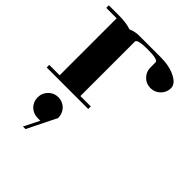

<svg xmlns="http://www.w3.org/2000/svg" viewBox="-215 -580 1007 1007"><g transform="rotate(45 288.0 -77.0)"><path d="M0 -19H77.1V-441.9H0V-460.9H77.1Q128.4 -460.9 166 -448.2Q194.8 -461.9 231 -460.9H384.8Q449.2 -460.9 493.7 -438.5Q538.1 -416 538.1 -384.3Q538.1 -353 515.6 -330.6Q493.2 -308.1 460.9 -308.1Q429.2 -308.1 407.2 -330.1Q384.8 -352.5 384.8 -384.8V-422.9Q384.8 -441.9 308.1 -441.9Q231 -441.9 231 -422.9V-19H308.1V0H0ZM77.1 145Q77.1 111.8 100.1 88.9Q122.1 66.9 153.8 66.9Q184.6 66.9 208 88.9Q230 112.3 230 145L149.9 307.1H130.9L173.8 221.2H153.8Q122.6 221.2 99.1 199.2Q77.1 175.8 77.1 145Z"/></g></svg>

Font: Hjet
Style: Regular
Weight: 400
Designer: T. Christopher White
Version: Version 1.2